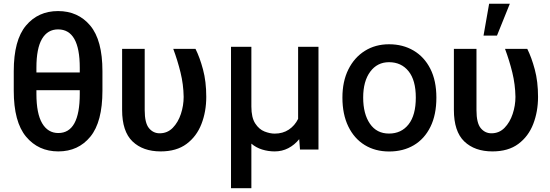

<svg xmlns="http://www.w3.org/2000/svg" viewBox="-20 -785 2890 1008"><path d="M517.8 -411.6V-308.9Q517.8 -144.9 454.4 -67.5Q391 9.9 286.2 9.9Q181.5 9.9 116.8 -67.5Q52.2 -144.9 52.2 -308.9V-411.6Q52.2 -574.2 116.3 -650.6Q180.4 -726.9 284.8 -726.9Q389.9 -726.9 453.8 -650.6Q517.8 -574.2 517.8 -411.6ZM171.2 -429.7V-404.5H398.8V-429.7Q398.8 -630.7 284.8 -630.7Q230.1 -630.7 200.6 -581Q171.2 -531.2 171.2 -429.7ZM398.8 -291.9V-311.4H171.2V-291.9Q171.2 -188.9 201.3 -137.8Q231.5 -86.6 286.2 -86.6Q398.8 -86.6 398.8 -291.9Z M621.1 -528.4H739.7V-206.7Q739.7 -139.2 762.1 -112.2Q784.4 -85.2 818.2 -85.2Q859 -85.2 887.1 -114Q915.1 -142.8 929.7 -186.8Q944.2 -230.8 944.2 -276.6Q943.2 -341.6 927.7 -404.7Q912.3 -467.7 889.6 -528.4H1006.4Q1028.8 -483.7 1045.8 -420.3Q1062.9 -356.9 1062.9 -276.6Q1062.9 -199.2 1037.6 -134.1Q1012.4 -68.9 959.5 -29.5Q906.6 9.9 823.5 9.9Q730.5 9.9 675.8 -42.4Q621.1 -94.8 621.1 -208.1Z M1192.8 -539.4H1299.7V-225.9Q1299.7 -167.6 1320 -136.7Q1340.2 -105.8 1368.8 -94.6Q1397.4 -83.5 1421.9 -83.5Q1464.5 -83.5 1496.1 -104.4Q1527.7 -125.4 1545.1 -160.9V-539.4H1652V0H1555L1550.8 -54.3Q1526.3 -24.1 1493.6 -7.1Q1460.9 9.9 1421.9 9.9Q1388.1 9.9 1356.2 0Q1324.2 -9.9 1299.7 -30.9V203.1H1192.8Z M2023.1 10.3Q1949.9 10.3 1894.7 -23.6Q1839.5 -57.5 1808.6 -121.1Q1777.7 -184.7 1777.7 -272.7Q1777.7 -357.6 1808.9 -420.5Q1840.2 -483.3 1895.4 -517.9Q1950.6 -552.6 2022.4 -552.6Q2095.2 -552.6 2151.3 -519.5Q2207.4 -486.5 2239.2 -424Q2271 -361.5 2271 -272.7Q2271 -182.2 2239.7 -119Q2208.5 -55.8 2152.7 -22.7Q2096.9 10.3 2023.1 10.3ZM2022.4 -83.8Q2087 -83.8 2125 -132.1Q2163 -180.4 2163 -272.7Q2163 -364 2124.8 -411.2Q2086.6 -458.5 2022.4 -458.5Q1960.6 -458.5 1923.7 -408.6Q1886.7 -358.7 1886.7 -272.7Q1886.7 -187.1 1922.1 -135.5Q1957.4 -83.8 2022.4 -83.8Z M2362.9 -528.4H2481.5V-206.7Q2481.5 -139.2 2503.9 -112.2Q2526.3 -85.2 2560 -85.2Q2600.9 -85.2 2628.9 -114Q2657 -142.8 2671.5 -186.8Q2686.1 -230.8 2686.1 -276.6Q2685 -341.6 2669.6 -404.7Q2654.1 -467.7 2631.4 -528.4H2748.2Q2770.6 -483.7 2787.6 -420.3Q2804.7 -356.9 2804.7 -276.6Q2804.7 -199.2 2779.5 -134.1Q2754.3 -68.9 2701.3 -29.5Q2648.4 9.9 2565.3 9.9Q2472.3 9.9 2417.6 -42.4Q2362.9 -94.8 2362.9 -208.1ZM2518.5 -598 2547.9 -765.3H2656.6L2589.1 -598Z"/></svg>

Font: Interface Medium
Style: Regular
Weight: 500
Designer: Rasmus Andersson
Foundry: rsms
Version: Version 1.8